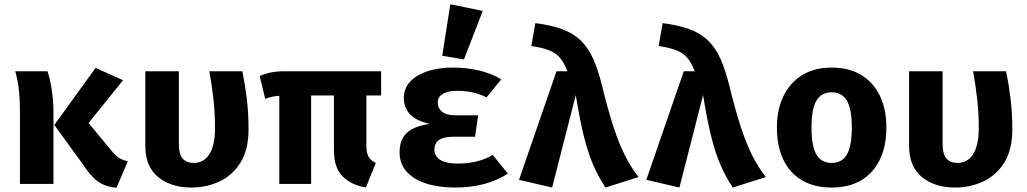

<svg xmlns="http://www.w3.org/2000/svg" viewBox="-20 -867 4840 905"><path d="M430.5 -547 560 -489 397.5 -287 507.5 -154.5Q526.5 -131 543.8 -121.2Q561 -111.5 582.5 -106.5L529 18Q493 14.5 466.5 2.8Q440 -9 417.5 -32.2Q395 -55.5 370 -93.5L236 -278ZM204 -531Q215 -498.5 223.5 -447Q232 -395.5 232 -336.5V0H74V-348Q74 -392.5 69.5 -438.5Q65 -484.5 52 -531Z M1122.5 -531Q1134.5 -471.5 1143 -404Q1151.5 -336.5 1151.5 -256Q1151.5 -161.5 1114 -101.2Q1076.5 -41 1015.2 -12Q954 17 882 17Q786.5 17 725.8 -32.2Q665 -81.5 665 -179.5V-531H823V-189.5Q823 -140.5 841 -119.8Q859 -99 893 -99Q915 -99 933.2 -108.2Q951.5 -117.5 965 -137.2Q978.5 -157 986 -188.8Q993.5 -220.5 993.5 -265Q993.5 -330.5 986 -399.5Q978.5 -468.5 966.5 -531Z M1446.5 -433V0H1296.5V-433ZM1707 -434V-179Q1707 -145.5 1717.5 -127.8Q1728 -110 1751.5 -99L1704.5 17Q1635 5 1594.5 -36Q1554 -77 1554 -158V-433ZM1776.5 -531V-417H1363Q1323.5 -417 1300.8 -415.8Q1278 -414.5 1262.8 -411Q1247.5 -407.5 1230 -401L1204 -509Q1221.5 -516 1239 -521Q1256.5 -526 1275.2 -528.5Q1294 -531 1314.5 -531Z M2219 -222.5H2120.5Q2070 -222.5 2048.8 -206.8Q2027.5 -191 2027.5 -162Q2027.5 -131 2055 -113.5Q2082.5 -96 2137.5 -96Q2185 -96 2226 -106Q2267 -116 2303 -136.5L2374 -48.5Q2327 -18 2264.8 -0.5Q2202.5 17 2124.5 17Q2048.5 17 1989.5 -1.8Q1930.5 -20.5 1897 -57.5Q1863.5 -94.5 1863.5 -149Q1863.5 -208.5 1897.5 -240.5Q1931.5 -272.5 2005.5 -283Q1941 -297.5 1912.2 -328.8Q1883.5 -360 1883.5 -405Q1883.5 -451 1914 -483Q1944.5 -515 1997 -531.8Q2049.5 -548.5 2115 -548.5Q2177.5 -548.5 2236 -535.2Q2294.5 -522 2342.5 -493L2273 -407.5Q2244.5 -423.5 2208.8 -431.2Q2173 -439 2135.5 -439Q2091.5 -439 2067.5 -425Q2043.5 -411 2043.5 -383Q2043.5 -357 2064 -340.2Q2084.5 -323.5 2127.5 -323.5H2234ZM2102.5 -847 2255.5 -815.5 2167 -587 2064.5 -604Z M2603 -531H2654.5Q2640 -569.5 2621 -592.8Q2602 -616 2570 -629.2Q2538 -642.5 2484.5 -650L2503.5 -758Q2578 -748.5 2629.8 -729.5Q2681.5 -710.5 2717 -676.5Q2752.5 -642.5 2776.5 -588.8Q2800.5 -535 2819.5 -456Q2846.5 -346 2872 -268Q2897.5 -190 2926 -133.8Q2954.5 -77.5 2990 -32.5L2834 17Q2799.5 -34.5 2774.5 -93.5Q2749.5 -152.5 2730.5 -231Q2711.5 -309.5 2694 -419L2582.5 17L2426.5 -19.5Z M3203 -531H3254.5Q3240 -569.5 3221 -592.8Q3202 -616 3170 -629.2Q3138 -642.5 3084.5 -650L3103.5 -758Q3178 -748.5 3229.8 -729.5Q3281.5 -710.5 3317 -676.5Q3352.5 -642.5 3376.5 -588.8Q3400.5 -535 3419.5 -456Q3446.5 -346 3472 -268Q3497.5 -190 3526 -133.8Q3554.5 -77.5 3590 -32.5L3434 17Q3399.5 -34.5 3374.5 -93.5Q3349.5 -152.5 3330.5 -231Q3311.5 -309.5 3294 -419L3182.5 17L3026.5 -19.5Z M3900 -548.5Q3982 -548.5 4039.5 -513.5Q4097 -478.5 4127.5 -415.2Q4158 -352 4158 -267Q4158 -178.5 4127.2 -114.8Q4096.5 -51 4039 -17Q3981.5 17 3900 17Q3819 17 3761.2 -16.5Q3703.5 -50 3672.8 -113.5Q3642 -177 3642 -266Q3642 -350.5 3672.8 -414Q3703.5 -477.5 3761.2 -513Q3819 -548.5 3900 -548.5ZM3900 -432Q3851.5 -432 3828.2 -392.2Q3805 -352.5 3805 -266Q3805 -178 3828.2 -138.5Q3851.5 -99 3900 -99Q3948.5 -99 3971.8 -138.5Q3995 -178 3995 -267Q3995 -353 3971.8 -392.5Q3948.5 -432 3900 -432Z M4722.5 -531Q4734.5 -471.5 4743 -404Q4751.5 -336.5 4751.5 -256Q4751.5 -161.5 4714 -101.2Q4676.5 -41 4615.2 -12Q4554 17 4482 17Q4386.5 17 4325.8 -32.2Q4265 -81.5 4265 -179.5V-531H4423V-189.5Q4423 -140.5 4441 -119.8Q4459 -99 4493 -99Q4515 -99 4533.2 -108.2Q4551.5 -117.5 4565 -137.2Q4578.5 -157 4586 -188.8Q4593.5 -220.5 4593.5 -265Q4593.5 -330.5 4586 -399.5Q4578.5 -468.5 4566.5 -531Z"/></svg>

Font: Fira Code Light
Style: Bold
Weight: 700
Monospace: yes
Version: Version 5.002